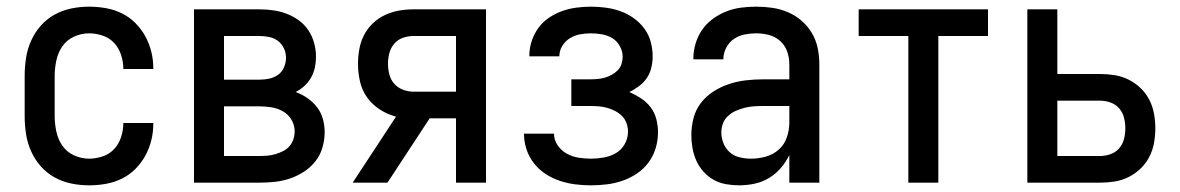

<svg xmlns="http://www.w3.org/2000/svg" viewBox="-20 -548 3540 576"><path d="M247 8Q220 8 193.5 2.5Q167 -3 143.5 -16Q120 -29 102 -49.5Q84 -70 73 -95Q62 -120 58 -146.5Q54 -173 54 -200V-320Q54 -347 58 -373.5Q62 -400 73 -425Q84 -450 102 -470.5Q120 -491 143.5 -504Q167 -517 193.5 -522.5Q220 -528 247 -528Q273 -528 298 -523.5Q323 -519 345.5 -508Q368 -497 386 -479Q404 -461 416 -439Q428 -417 434 -392.5Q440 -368 440 -342V-341H350V-342Q350 -362 343.5 -382.5Q337 -403 323 -418.5Q309 -434 288.5 -441Q268 -448 247 -448Q224 -448 202 -438Q180 -428 167 -409Q154 -390 149 -366.5Q144 -343 144 -320V-200Q144 -177 149 -153.5Q154 -130 167 -111Q180 -92 202 -82Q224 -72 247 -72Q268 -72 288.5 -79Q309 -86 323 -101.5Q337 -117 343.5 -137.5Q350 -158 350 -178V-179H440V-178Q440 -152 434 -127.5Q428 -103 416 -81Q404 -59 386 -41Q368 -23 345.5 -12Q323 -1 298 3.5Q273 8 247 8Z M562 0V-520H758Q779 -520 800 -517Q821 -514 840.5 -506.5Q860 -499 877 -486.5Q894 -474 905.5 -456.5Q917 -439 922.5 -418.5Q928 -398 928 -377Q928 -361 924.5 -345Q921 -329 913 -315Q905 -301 893 -290Q881 -279 867 -272Q886 -265 902.5 -253.5Q919 -242 931 -226.5Q943 -211 948.5 -191.5Q954 -172 954 -152Q954 -129 947.5 -106Q941 -83 926.5 -64.5Q912 -46 892 -33Q872 -20 850 -12.5Q828 -5 804.5 -2.5Q781 0 758 0ZM652 -309H758Q773 -309 787.5 -312Q802 -315 814 -323.5Q826 -332 832 -346Q838 -360 838 -375Q838 -390 831.5 -403.5Q825 -417 813.5 -425.5Q802 -434 787.5 -437Q773 -440 758 -440H652ZM652 -80H758Q770 -80 782 -81Q794 -82 806 -85.5Q818 -89 829 -94.5Q840 -100 848 -109Q856 -118 860 -130Q864 -142 864 -154Q864 -172 854.5 -188.5Q845 -205 829 -214Q813 -223 794.5 -226Q776 -229 758 -229H652Z M1038 0 1168 -198Q1142 -205 1119.5 -219.5Q1097 -234 1081.5 -255.5Q1066 -277 1060 -303.5Q1054 -330 1054 -357Q1054 -379 1058 -401Q1062 -423 1072 -442.5Q1082 -462 1098 -477.5Q1114 -493 1134 -502.5Q1154 -512 1176 -516Q1198 -520 1220 -520H1438V0H1348V-193H1269L1149 -10L1142 0ZM1348 -273V-440H1220Q1204 -440 1188.5 -434.5Q1173 -429 1162.5 -416.5Q1152 -404 1148 -388.5Q1144 -373 1144 -357Q1144 -341 1148 -325Q1152 -309 1162.5 -297Q1173 -285 1188.5 -279Q1204 -273 1220 -273Z M1753 8Q1729 8 1705.5 5Q1682 2 1659.5 -5.5Q1637 -13 1617 -26Q1597 -39 1582 -58Q1567 -77 1559.5 -100Q1552 -123 1552 -146V-147H1642Q1642 -128 1653 -112Q1664 -96 1680.5 -87Q1697 -78 1715.5 -75Q1734 -72 1753 -72Q1772 -72 1791.5 -75.5Q1811 -79 1827.5 -88.5Q1844 -98 1854 -115.5Q1864 -133 1864 -153Q1864 -166 1859.5 -178.5Q1855 -191 1846 -200Q1837 -209 1825.5 -215Q1814 -221 1801.5 -224.5Q1789 -228 1776 -229Q1763 -230 1750 -230H1694V-310H1750Q1761 -310 1772.5 -311Q1784 -312 1794.5 -315Q1805 -318 1815 -323.5Q1825 -329 1833 -337Q1841 -345 1844.5 -356Q1848 -367 1848 -378Q1848 -394 1839.5 -409.5Q1831 -425 1817 -433.5Q1803 -442 1786 -445Q1769 -448 1753 -448Q1736 -448 1720 -445Q1704 -442 1690 -433.5Q1676 -425 1667 -410.5Q1658 -396 1658 -379H1568V-381Q1568 -403 1575 -424.5Q1582 -446 1595 -464Q1608 -482 1626.5 -494.5Q1645 -507 1665.5 -514.5Q1686 -522 1708.5 -525Q1731 -528 1753 -528Q1775 -528 1797.5 -525Q1820 -522 1841 -514.5Q1862 -507 1880.5 -494Q1899 -481 1912.5 -463Q1926 -445 1932 -423Q1938 -401 1938 -379Q1938 -362 1934 -345Q1930 -328 1920.5 -314Q1911 -300 1897 -289.5Q1883 -279 1868 -272Q1886 -264 1903 -253Q1920 -242 1932 -226Q1944 -210 1949 -190.5Q1954 -171 1954 -151Q1954 -127 1947 -103.5Q1940 -80 1925.5 -60.5Q1911 -41 1891 -27.5Q1871 -14 1848 -6Q1825 2 1801 5Q1777 8 1753 8Z M2197 8Q2178 8 2158 4.5Q2138 1 2121 -8.5Q2104 -18 2090.5 -33Q2077 -48 2069 -66Q2061 -84 2057.5 -103.5Q2054 -123 2054 -142Q2054 -168 2060.5 -193.5Q2067 -219 2083 -239.5Q2099 -260 2121 -274Q2143 -288 2167.5 -296Q2192 -304 2217.5 -307Q2243 -310 2269 -310H2348V-355Q2348 -375 2341.5 -393.5Q2335 -412 2320.5 -425Q2306 -438 2287 -443Q2268 -448 2249 -448Q2231 -448 2213.5 -444.5Q2196 -441 2181.5 -431Q2167 -421 2158.5 -404.5Q2150 -388 2150 -370H2060V-371Q2060 -394 2066.5 -416.5Q2073 -439 2086 -458Q2099 -477 2118 -491Q2137 -505 2158.5 -513.5Q2180 -522 2202.5 -525Q2225 -528 2249 -528Q2273 -528 2297 -524.5Q2321 -521 2343.5 -511.5Q2366 -502 2384.5 -486Q2403 -470 2415.5 -449Q2428 -428 2433 -404Q2438 -380 2438 -355V0H2348V-83Q2338 -62 2322.5 -44Q2307 -26 2287 -14Q2267 -2 2244 3Q2221 8 2197 8ZM2233 -72Q2255 -72 2277 -78Q2299 -84 2316 -99Q2333 -114 2340.5 -136Q2348 -158 2348 -180V-230H2269Q2255 -230 2241 -229Q2227 -228 2213.5 -224.5Q2200 -221 2187.5 -215.5Q2175 -210 2164.5 -200.5Q2154 -191 2149 -178Q2144 -165 2144 -151Q2144 -134 2150.5 -118Q2157 -102 2169.5 -91Q2182 -80 2199 -76Q2216 -72 2233 -72Z M2705 0V-440H2556V-520H2944V-440H2795V0Z M3062 0V-520H3152V-326H3280Q3302 -326 3324 -322.5Q3346 -319 3366 -309Q3386 -299 3402 -283.5Q3418 -268 3428 -248.5Q3438 -229 3442 -207Q3446 -185 3446 -163Q3446 -141 3442 -119Q3438 -97 3428 -77.5Q3418 -58 3402 -42.5Q3386 -27 3366 -17Q3346 -7 3324 -3.5Q3302 0 3280 0ZM3280 -80Q3296 -80 3311.5 -85.5Q3327 -91 3337.5 -103Q3348 -115 3352 -131Q3356 -147 3356 -163Q3356 -179 3352 -195Q3348 -211 3337.5 -223Q3327 -235 3311.5 -240.5Q3296 -246 3280 -246H3152V-80Z"/></svg>

Font: Iosevka Curly Medium
Style: Regular
Weight: 500
Monospace: yes
Designer: Belleve Invis
Foundry: Belleve Invis
Version: Version 22.1.2; ttfautohint (v1.8.4)